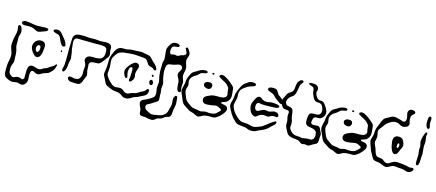

<svg xmlns="http://www.w3.org/2000/svg" viewBox="-65 -1440 5355 2358"><g transform="rotate(15 2613.0 -261.0)"><path d="M67 -490Q67 -490 59 -498Q52 -505 52 -505L54 -513Q55 -515 55 -518Q55 -521 56 -524L64 -528Q66 -529 68 -531Q70 -533 74 -535Q83 -538 95 -538Q123 -540 179 -528L203 -524Q220 -520 257 -520Q276 -520 327 -523L344 -524Q358 -524 373 -521Q375 -520 377.5 -520Q380 -520 382 -519Q384 -516 385.5 -512.5Q387 -509 388 -507L389 -504Q389 -501 381 -493Q377 -488 365 -482Q350 -476 320 -466Q308 -461 294.5 -456.5Q281 -452 271 -452Q259 -452 247 -458Q235 -464 232 -466Q203 -480 190 -483Q174 -487 150 -487Q132 -487 123 -486Q116 -486 106.5 -485.5Q97 -485 85 -486Q69 -489 67 -490ZM476 -535Q480 -536 489 -536L501 -537Q507 -537 519 -535Q538 -529 560.5 -504Q583 -479 615 -437Q617 -434 627 -417Q637 -400 640 -382Q643 -374 642 -371Q640 -366 633 -361Q631 -356 630 -356L621 -357Q619 -357 615.5 -356.5Q612 -356 610 -357L603 -362Q594 -370 590 -374Q576 -393 562 -426Q559 -432 554 -445Q549 -458 543 -465Q535 -476 522.5 -481.5Q510 -487 491 -491Q489 -491 472 -497L464 -499Q464 -499 455 -511Q452 -514 452 -515Q451 -518 460 -527ZM584 -52Q571 -34 551 -15Q549 -13 540 -5Q531 3 521 7Q508 13 494 16Q490 17 483 19Q476 21 467 25Q464 26 447 36Q431 45 421.5 49.5Q412 54 399 54Q380 54 354 38Q344 32 342 31H339Q333 31 331 32Q330 32 326.5 31.5Q323 31 322 32Q320 33 318.5 36.5Q317 40 317 41Q311 50 311 50Q310 54 309 60Q308 66 308 69Q306 81 306 90L307 118Q309 136 309 147Q309 168 304 179Q296 200 280 214.5Q264 229 244 229Q232 229 212 223Q192 217 181 217Q172 217 154 221Q136 225 126 225Q102 225 66 208Q47 200 36 191Q18 175 14 151Q10 127 11 95Q12 84 12 61Q12 54 12.5 43.5Q13 33 15 18Q23 -21 27 -48Q31 -75 29 -94Q27 -113 14 -149Q2 -184 0 -200Q-1 -205 -1 -215Q-1 -226 1 -248Q4 -286 13 -325Q14 -330 20 -354Q26 -378 26 -399Q26 -408 24 -421Q22 -434 21 -444Q21 -447 20 -453Q19 -459 20 -461Q21 -464 29 -468Q35 -474 35 -474Q37 -474 40.5 -471.5Q44 -469 45 -468L55 -463L59 -455Q67 -441 69 -433Q75 -415 75 -397Q75 -390 73 -378Q72 -370 70 -364Q68 -358 67 -354Q62 -343 61 -334Q59 -320 59 -313L60 -292Q61 -282 61 -260L60 -230Q60 -211 67 -189Q74 -167 76 -158Q80 -140 81 -120Q82 -100 82 -95V-74Q83 -67 84 -56.5Q85 -46 85 -32Q85 -12 72 16Q66 30 64 38Q60 51 60 69L61 97Q61 100 62 110Q63 120 66 126Q66 126 72 135Q85 153 103 161Q105 162 109 164.5Q113 167 116 167H117Q120 167 129 164Q140 161 149 157Q164 150 178 149H183Q191 149 199 151Q206 153 212 155.5Q218 158 225 160Q228 160 236 162L241 163Q243 162 245.5 159Q248 156 249 155Q249 155 257 147Q258 145 257.5 143Q257 141 258 139Q259 125 258 112Q257 91 259 47Q261 25 266 7Q267 5 267.5 2Q268 -1 269 -3Q271 -7 273.5 -9.5Q276 -12 278 -14L283 -21Q284 -22 294 -25L305 -29H310Q325 -29 335 -26L355 -20Q383 -10 399 -10Q413 -10 433 -19Q433 -19 451 -31Q459 -35 471.5 -40Q484 -45 492 -48Q502 -52 512 -60Q522 -68 526 -71Q532 -76 545 -82.5Q558 -89 563 -93Q576 -102 586 -115L593 -123Q595 -125 595 -125Q596 -125 597 -124Q598 -123 599 -122Q604 -117 606 -112Q597 -75 584 -52ZM377 -174Q374 -171 372.5 -168Q371 -165 369 -162L358 -153Q356 -152 355 -150.5Q354 -149 352 -148Q349 -147 341 -147L330 -146Q329 -146 323 -149Q311 -155 300 -164Q285 -179 273 -197Q248 -233 248 -264Q248 -286 260.5 -309Q273 -332 292 -344Q312 -356 337 -356Q356 -356 367 -351L377 -346L385 -339L392 -331Q401 -318 401 -296Q401 -286 399 -268Q395 -232 391.5 -212Q388 -192 377 -174ZM620 -287Q620 -286 620.5 -285.5Q621 -285 620 -284Q619 -283 617 -284.5Q615 -286 614 -286Q612 -286 609.5 -286.5Q607 -287 606 -288Q605 -290 605 -299V-307Q606 -308 608 -306Q615 -305 622 -299ZM301 -268Q300 -265 300 -259V-251Q300 -236 305 -226Q308 -222 310.5 -218.5Q313 -215 315 -213L318 -209L323 -210Q334 -210 336 -212Q339 -213 341.5 -218.5Q344 -224 345 -225Q350 -234 351 -246.5Q352 -259 352 -262Q352 -264 352.5 -267.5Q353 -271 352 -273Q352 -274 349 -280Q347 -283 346 -286.5Q345 -290 343 -293Q341 -294 331 -294Q330 -294 327 -295Q324 -296 322 -295Q318 -294 310 -284Q309 -282 305.5 -277Q302 -272 301 -268ZM625 -182Q624 -182 623 -181.5Q622 -181 622 -182Q624 -183 626.5 -184Q629 -185 631 -185Q632 -185 631.5 -184Q631 -183 630 -183Z M1094 -268Q1081 -265 1053 -265Q1047 -265 1038.5 -264.5Q1030 -264 1018 -262Q1005 -261 994 -255L986 -251Q985 -250 982 -241L977 -231Q976 -229 976 -223Q976 -215 978 -203Q978 -189 979 -183Q979 -155 981 -141Q983 -131 987.5 -117.5Q992 -104 992 -95Q992 -81 983.5 -63.5Q975 -46 972 -37L963 -15Q958 0 956 4Q944 28 929 36Q918 42 897 42Q883 43 866 41.5Q849 40 842 40Q839 40 823 39Q807 38 796 31Q794 30 788 24Q781 19 780 17Q778 14 775 2Q773 -2 773 -3Q773 -5 775.5 -8.5Q778 -12 779 -13Q782 -19 784 -21Q785 -22 789 -21.5Q793 -21 795 -21Q802 -23 805 -22Q810 -22 817.5 -20Q825 -18 830 -17Q848 -12 864 -12Q870 -12 882 -14Q890 -14 893 -16Q912 -23 923 -45Q937 -67 937 -93Q937 -103 936 -112.5Q935 -122 935 -131Q935 -146 938 -161Q938 -166 939.5 -177Q941 -188 940 -197L937 -213Q936 -221 930 -232Q924 -243 922 -248Q918 -254 917 -258Q916 -261 916 -267Q916 -284 926 -299Q945 -325 995 -325L1040 -324Q1097 -324 1119 -346Q1135 -361 1139.5 -383.5Q1144 -406 1143 -434Q1143 -445 1138 -462Q1137 -463 1136.5 -466Q1136 -469 1135 -470Q1134 -472 1128 -475Q1125 -480 1119 -483Q1113 -487 1099 -489Q1080 -493 1051 -493L995 -492Q844 -492 814 -494Q808 -494 792.5 -495.5Q777 -497 765 -496Q762 -495 758 -495Q754 -495 752 -494L745 -490Q742 -488 739 -486Q736 -484 733 -482Q729 -476 724 -462Q722 -450 722 -444Q722 -432 723 -423.5Q724 -415 725 -410L727 -387Q727 -369 730 -352Q732 -343 735.5 -329.5Q739 -316 740 -306L745 -264Q746 -260 747 -253Q748 -246 748 -236Q748 -220 743.5 -204Q739 -188 738 -182Q736 -172 735 -159.5Q734 -147 734 -142Q734 -121 723 -92Q717 -78 713 -73L706 -64Q706 -63 704.5 -61.5Q703 -60 702 -60H701Q698 -60 695.5 -61Q693 -62 691 -62Q689 -63 686.5 -63Q684 -63 683 -64Q682 -65 682 -69Q682 -73 681 -75L680 -86Q680 -88 686 -111Q696 -142 696 -216V-319Q696 -328 695.5 -341.5Q695 -355 696 -373L697 -402Q698 -411 698 -430Q698 -468 700.5 -488.5Q703 -509 719 -525Q741 -547 788 -547Q799 -548 819 -548Q840 -548 850 -547Q858 -547 870 -545Q892 -543 901 -543Q915 -542 925.5 -542.5Q936 -543 944 -543Q965 -545 986 -543Q995 -543 1011 -541Q1027 -538 1043 -538Q1069 -538 1094 -541L1116 -542Q1138 -542 1152 -537L1165 -532Q1169 -531 1173 -525Q1182 -519 1182 -519L1184 -511Q1185 -509 1187 -505.5Q1189 -502 1189 -499Q1190 -495 1190 -487Q1190 -481 1189.5 -470Q1189 -459 1190 -452Q1191 -446 1194.5 -433.5Q1198 -421 1199 -412Q1199 -395 1192 -380Q1160 -335 1136.5 -305.5Q1113 -276 1094 -268ZM712 -22Q709 -22 709 -24Q710 -25 710.5 -24Q711 -23 712 -23Q713 -22 715 -22Q717 -22 718 -21Q718 -19 714 -20Q712 -22 712 -22Z M1778 -109V-105Q1778 -98 1777 -95Q1777 -80 1770.5 -66Q1764 -52 1753 -43Q1742 -34 1726 -26.5Q1710 -19 1702 -15Q1694 -11 1682 -4.5Q1670 2 1662 6Q1653 9 1640 12.5Q1627 16 1619 20Q1609 24 1589 37Q1578 44 1566 50Q1554 56 1543 58Q1531 60 1523 60Q1497 60 1480 49Q1474 46 1470 42.5Q1466 39 1462 36Q1443 22 1422 16Q1409 12 1381 10Q1363 8 1353 6Q1331 1 1291 -17Q1263 -28 1253 -37Q1241 -48 1232 -68Q1223 -88 1219 -96L1209 -115Q1200 -131 1195 -143Q1190 -155 1190 -167Q1190 -176 1192.5 -188.5Q1195 -201 1196 -207Q1199 -226 1200 -240Q1201 -254 1202 -263Q1204 -297 1204 -313V-343Q1204 -381 1230 -439Q1241 -465 1256 -487Q1283 -524 1329 -524L1366 -523Q1380 -523 1408 -529Q1423 -534 1437 -535Q1450 -536 1475 -536Q1484 -537 1501 -537Q1509 -537 1525 -539Q1557 -541 1573 -540Q1583 -539 1596 -535.5Q1609 -532 1616 -531Q1624 -530 1645 -526.5Q1666 -523 1680 -515Q1694 -507 1711 -486L1728 -467Q1740 -455 1747 -450Q1751 -446 1763.5 -434Q1776 -422 1784 -410Q1789 -401 1794 -388Q1794 -386 1795 -384Q1796 -382 1796 -381Q1796 -378 1794 -375Q1792 -372 1791 -370Q1790 -369 1789 -365.5Q1788 -362 1787 -361L1777 -365Q1775 -366 1772 -366.5Q1769 -367 1767 -368Q1763 -371 1759 -375.5Q1755 -380 1751 -383Q1743 -389 1723 -393Q1700 -399 1691 -406Q1688 -407 1686 -410.5Q1684 -414 1682 -416Q1676 -424 1668 -437Q1658 -452 1651.5 -460Q1645 -468 1634 -473Q1626 -477 1602 -479Q1580 -479 1559 -482Q1517 -487 1483 -487Q1461 -487 1432 -484.5Q1403 -482 1381 -479Q1377 -479 1360 -477Q1343 -475 1329 -471Q1315 -467 1304 -461Q1288 -453 1265 -424Q1249 -401 1240.5 -383.5Q1232 -366 1232 -345Q1232 -330 1233 -319.5Q1234 -309 1235 -302Q1238 -281 1238 -261Q1238 -240 1235 -217Q1234 -210 1232.5 -196.5Q1231 -183 1232 -173Q1235 -152 1256.5 -123.5Q1278 -95 1304 -73Q1330 -49 1346 -44Q1357 -41 1368 -41Q1376 -41 1392 -43Q1410 -45 1418 -45Q1427 -45 1432 -44Q1449 -42 1470 -26Q1474 -23 1485 -14Q1496 -5 1506 -3Q1508 -2 1510.5 -2.5Q1513 -3 1515 -2H1524Q1535 -2 1548.5 -8.5Q1562 -15 1569 -18Q1575 -21 1585 -23Q1595 -25 1600 -27Q1620 -31 1631 -35Q1643 -40 1658.5 -50Q1674 -60 1682 -65Q1689 -68 1702.5 -74Q1716 -80 1725 -87Q1730 -91 1735.5 -98.5Q1741 -106 1744 -109Q1750 -117 1752 -119Q1756 -123 1767 -121Q1777 -111 1778 -109ZM1559 -263Q1559 -256 1560 -250.5Q1561 -245 1562 -241Q1565 -231 1565 -219Q1565 -203 1555 -186Q1541 -163 1528 -156Q1527 -155 1523 -152.5Q1519 -150 1518 -150Q1515 -152 1513 -155Q1511 -158 1510 -159Q1504 -165 1504 -165L1505 -176Q1506 -189 1510 -210Q1513 -240 1513 -271Q1514 -278 1514 -291Q1514 -302 1511 -314Q1510 -316 1510 -318.5Q1510 -321 1509 -322Q1508 -323 1504 -324Q1500 -325 1499 -326Q1498 -326 1495 -327.5Q1492 -329 1491 -328Q1490 -328 1485 -323Q1483 -321 1480.5 -319.5Q1478 -318 1476 -315Q1475 -313 1472 -305Q1465 -287 1465 -262Q1465 -241 1471 -223Q1476 -206 1476 -194Q1476 -193 1476.5 -190Q1477 -187 1476 -186Q1475 -185 1472.5 -184.5Q1470 -184 1468 -184L1460 -181L1455 -185Q1445 -195 1445 -195Q1440 -202 1437 -209Q1422 -241 1422 -259Q1422 -278 1437 -306Q1454 -333 1478.5 -359Q1503 -385 1524 -393Q1534 -395 1542 -395Q1546 -395 1551 -393Q1556 -391 1559 -390L1567 -387Q1569 -385 1575 -376Q1576 -375 1577.5 -373Q1579 -371 1579 -369Q1581 -367 1580.5 -363Q1580 -359 1580 -358Q1581 -355 1581 -350Q1581 -340 1572 -318Q1559 -285 1559 -263ZM1784 -285Q1784 -284 1784.5 -282.5Q1785 -281 1784 -280Q1783 -279 1781.5 -279.5Q1780 -280 1779 -280Q1777 -281 1774 -280.5Q1771 -280 1769 -281Q1767 -282 1765.5 -286Q1764 -290 1763 -292L1759 -300Q1760 -301 1762 -301Q1764 -301 1765 -302Q1766 -303 1770 -305Q1774 -307 1775 -307Q1776 -307 1779 -303.5Q1782 -300 1784 -296ZM1762 -183 1758 -191Q1757 -195 1755.5 -197.5Q1754 -200 1753 -202Q1752 -206 1752.5 -209.5Q1753 -213 1753 -216Q1753 -217 1752.5 -219.5Q1752 -222 1753 -224Q1753 -226 1754.5 -228Q1756 -230 1757 -231Q1758 -233 1760 -235.5Q1762 -238 1764 -240Q1765 -241 1768 -240.5Q1771 -240 1772 -240Q1781 -240 1783 -239Q1785 -238 1787 -234Q1794 -227 1796 -223Q1798 -218 1799.5 -212.5Q1801 -207 1801 -203Q1801 -200 1799 -195.5Q1797 -191 1797 -190Q1796 -189 1795.5 -186Q1795 -183 1794 -182Q1793 -180 1787.5 -178.5Q1782 -177 1777 -177Q1774 -178 1769 -179.5Q1764 -181 1762 -183Z M2140 -37Q2140 -19 2132 21Q2125 47 2124 70Q2124 75 2123.5 86.5Q2123 98 2121 107Q2119 116 2115 124Q2114 125 2113 128.5Q2112 132 2111 133Q2109 134 2107 135.5Q2105 137 2103 138Q2095 144 2093 144Q2089 145 2085 146Q2081 147 2077 148Q2068 149 2052 157Q2046 160 2035 169.5Q2024 179 2018 182Q2009 188 1988 192Q1971 195 1957 202Q1952 205 1941 215Q1930 225 1923 228Q1913 231 1901 233Q1884 235 1846 227Q1820 220 1799 220H1782Q1768 220 1761 217Q1754 215 1750 212Q1749 211 1745 203Q1739 194 1739 194Q1738 191 1738.5 188Q1739 185 1738 183Q1738 160 1736 150Q1732 134 1722 115Q1721 112 1716 101.5Q1711 91 1709 81Q1706 69 1706 68Q1706 64 1708 58Q1708 50 1710 47L1716 39Q1720 33 1723 31Q1731 24 1746.5 18Q1762 12 1769 9Q1786 2 1804 -9Q1822 -20 1828 -24Q1830 -26 1841 -33.5Q1852 -41 1859 -49Q1869 -61 1871 -91Q1871 -99 1866 -131Q1861 -153 1861 -169Q1861 -186 1864 -202Q1865 -207 1866 -217.5Q1867 -228 1867 -236Q1867 -247 1864 -260.5Q1861 -274 1860 -278Q1854 -298 1853 -309Q1851 -325 1849 -353L1847 -375Q1846 -388 1848 -413L1849 -441L1848 -466Q1848 -472 1850 -484Q1851 -490 1855 -504.5Q1859 -519 1860 -527V-533Q1860 -549 1856 -579Q1852 -605 1852 -619Q1851 -627 1851 -642Q1851 -653 1852 -658Q1857 -679 1876 -710Q1894 -740 1913 -749Q1934 -759 1965 -755Q1967 -755 1972 -754Q1977 -753 1981 -751L1994 -743Q1995 -742 1996.5 -741.5Q1998 -741 1999 -740L1998 -735Q1996 -729 1996 -725V-722Q1996 -718 1989.5 -716.5Q1983 -715 1982 -715Q1974 -712 1961 -711.5Q1948 -711 1941 -710L1930 -708L1921 -701L1913 -695Q1912 -693 1909 -685Q1901 -668 1903 -639Q1904 -629 1909 -618Q1910 -617 1910.5 -615Q1911 -613 1912 -611Q1913 -610 1916.5 -609.5Q1920 -609 1921 -608Q1924 -608 1926.5 -607Q1929 -606 1932 -606Q1936 -606 1944 -609.5Q1952 -613 1957 -613H1970Q1975 -613 1984 -610.5Q1993 -608 1997 -608Q2007 -608 2019 -613Q2022 -614 2027.5 -618Q2033 -622 2037 -624Q2043 -627 2057 -631Q2061 -632 2067.5 -633Q2074 -634 2078 -636L2089 -643L2096 -647Q2098 -650 2098.5 -653Q2099 -656 2100 -657Q2103 -666 2103 -668Q2103 -669 2100 -678Q2098 -684 2091.5 -695Q2085 -706 2083 -712Q2081 -718 2079 -722Q2079 -723 2078 -724.5Q2077 -726 2078 -727Q2078 -728 2080.5 -730Q2083 -732 2084 -733Q2086 -734 2088.5 -736.5Q2091 -739 2092 -739Q2093 -740 2094.5 -738.5Q2096 -737 2097 -737Q2099 -735 2103.5 -733Q2108 -731 2110 -728Q2117 -721 2126 -705Q2128 -700 2134 -689Q2140 -678 2141 -669L2142 -660Q2142 -654 2140 -646Q2139 -641 2135 -631Q2133 -626 2128 -610.5Q2123 -595 2123 -582Q2123 -563 2134 -535Q2142 -511 2144 -498Q2145 -493 2145 -483Q2145 -468 2142 -454Q2140 -446 2136 -428Q2132 -410 2132 -396Q2132 -379 2140 -358Q2148 -337 2151 -328L2154 -309V-304Q2154 -295 2152 -279Q2150 -253 2151 -241Q2152 -233 2154 -226Q2156 -219 2157 -211L2158 -201Q2158 -196 2149 -187Q2147 -182 2146 -182L2138 -184Q2128 -184 2125 -186Q2123 -188 2121 -190.5Q2119 -193 2118 -194Q2109 -206 2105.5 -221.5Q2102 -237 2101 -258Q2101 -265 2100.5 -280Q2100 -295 2098 -307Q2096 -319 2091 -330Q2087 -338 2080.5 -349.5Q2074 -361 2070 -371Q2066 -381 2066 -391Q2066 -403 2071 -414.5Q2076 -426 2086 -442Q2093 -456 2096 -465Q2096 -467 2097 -468.5Q2098 -470 2098 -472Q2098 -477 2097 -480.5Q2096 -484 2095 -487Q2094 -488 2094 -489.5Q2094 -491 2093 -492Q2093 -492 2087 -498L2077 -506Q2067 -510 2056 -510Q2051 -510 2048 -509Q2045 -508 2042 -507L2017 -500Q2001 -494 1992 -492Q1981 -489 1972.5 -488Q1964 -487 1959 -486Q1943 -484 1935 -482Q1933 -482 1929.5 -481Q1926 -480 1924 -479Q1920 -478 1913 -471L1907 -467Q1904 -464 1904 -459Q1899 -447 1897 -431Q1894 -415 1894 -395Q1894 -367 1899 -335Q1903 -307 1906 -293Q1908 -284 1914.5 -263.5Q1921 -243 1922 -226Q1922 -212 1919 -197Q1916 -170 1916 -168Q1916 -157 1920 -137Q1921 -132 1922 -125Q1923 -118 1923 -109Q1923 -103 1922.5 -94.5Q1922 -86 1923 -74Q1923 -66 1924.5 -52.5Q1926 -39 1925 -30Q1925 -22 1918 -10Q1916 -7 1913.5 -5.5Q1911 -4 1909 -2Q1901 5 1885 13L1865 25Q1858 29 1846 37.5Q1834 46 1824 51Q1810 56 1800 64Q1798 65 1795 66.5Q1792 68 1790 70Q1789 72 1789 74.5Q1789 77 1788 79Q1787 81 1785.5 85.5Q1784 90 1784 92Q1784 101 1789 113Q1796 127 1807 134Q1818 141 1841 152Q1843 153 1859 160.5Q1875 168 1890 168Q1902 168 1918 164.5Q1934 161 1940 160Q1948 159 1964 156.5Q1980 154 1992 150Q2013 144 2032 130Q2051 116 2061 98Q2067 88 2071 71.5Q2075 55 2077 47Q2079 40 2085 18Q2091 -4 2091 -23Q2091 -32 2089 -50Q2087 -68 2087 -77Q2087 -87 2088 -92Q2091 -108 2102 -121Q2103 -122 2105 -125Q2107 -128 2110 -130H2111Q2113 -130 2122 -127Q2124 -127 2126.5 -126.5Q2129 -126 2130 -125Q2133 -122 2133 -111Q2136 -101 2136.5 -86.5Q2137 -72 2138 -63Q2140 -45 2140 -37Z M2668 -194Q2668 -194 2670 -192L2676 -186Q2680 -182 2682 -181Q2684 -180 2690 -180Q2696 -178 2712 -176Q2735 -172 2745 -164Q2748 -163 2750 -158Q2751 -156 2754 -153Q2757 -150 2758 -147Q2759 -145 2759 -139Q2761 -131 2761 -126Q2761 -120 2756 -105Q2745 -83 2724.5 -59.5Q2704 -36 2681 -18Q2663 -6 2652.5 0Q2642 6 2629 8Q2623 9 2610 9Q2593 9 2584 8Q2547 8 2520 13Q2504 16 2487.5 25Q2471 34 2468 36Q2460 40 2450.5 43.5Q2441 47 2432 46Q2430 46 2425.5 44.5Q2421 43 2419 42Q2414 40 2393 31Q2386 27 2372 21Q2363 18 2349.5 14.5Q2336 11 2328 8Q2316 4 2304.5 -4Q2293 -12 2290 -14Q2275 -24 2273 -25Q2268 -29 2256.5 -36Q2245 -43 2236.5 -50Q2228 -57 2223 -65Q2215 -76 2208.5 -91.5Q2202 -107 2200 -112Q2195 -127 2190 -137Q2177 -162 2170 -180.5Q2163 -199 2163 -218Q2163 -239 2173 -277L2179 -300Q2181 -308 2181.5 -314Q2182 -320 2182 -324Q2182 -332 2184 -348Q2189 -377 2209 -417Q2220 -441 2228 -451Q2235 -460 2244 -466Q2253 -472 2264 -477.5Q2275 -483 2282 -487Q2289 -491 2299.5 -498.5Q2310 -506 2318 -510Q2346 -523 2382 -525Q2389 -525 2399 -523Q2400 -523 2401.5 -523.5Q2403 -524 2405 -523Q2409 -521 2411 -514Q2416 -509 2416 -508L2415 -506Q2412 -503 2408 -497Q2404 -493 2398.5 -492Q2393 -491 2391 -490Q2383 -488 2370.5 -486.5Q2358 -485 2349 -482Q2336 -477 2323 -464.5Q2310 -452 2303 -446Q2299 -442 2279 -430Q2259 -417 2256 -415Q2240 -402 2228 -381Q2219 -365 2219 -347Q2219 -338 2223 -320Q2227 -302 2227 -294Q2226 -281 2219 -264Q2211 -240 2211 -228Q2211 -211 2218.5 -191.5Q2226 -172 2227 -168Q2230 -161 2238.5 -140Q2247 -119 2258 -105Q2266 -95 2279 -86Q2292 -77 2297 -73Q2303 -69 2318.5 -57.5Q2334 -46 2348 -41Q2366 -36 2388 -34Q2392 -34 2400 -33Q2408 -32 2413 -31Q2419 -30 2431 -26.5Q2443 -23 2452 -23Q2457 -23 2464 -25Q2471 -27 2475 -28Q2501 -35 2519 -35Q2525 -35 2541 -33Q2555 -31 2562 -31Q2592 -31 2617 -37Q2633 -42 2643.5 -50Q2654 -58 2674 -77Q2679 -81 2687 -91Q2692 -96 2692 -97Q2693 -98 2691.5 -99.5Q2690 -101 2690 -102Q2689 -104 2688 -108.5Q2687 -113 2686 -115Q2684 -117 2679 -119Q2674 -121 2672 -122Q2645 -137 2627 -139L2618 -140Q2612 -140 2589 -135Q2552 -127 2510 -125Q2484 -125 2472 -129Q2457 -136 2449 -151.5Q2441 -167 2444 -184Q2444 -185 2447 -191Q2449 -198 2452 -203Q2452 -203 2460 -211Q2473 -223 2494 -231Q2528 -247 2546 -251Q2569 -255 2603 -255H2648Q2683 -257 2698 -267L2707 -275Q2708 -276 2711 -278.5Q2714 -281 2715 -283Q2717 -285 2717 -291Q2718 -294 2719.5 -297.5Q2721 -301 2721 -305Q2721 -310 2719 -316Q2718 -322 2716 -330Q2714 -338 2713 -348Q2712 -354 2711 -368Q2710 -382 2706 -391Q2705 -394 2702.5 -397.5Q2700 -401 2699 -402Q2684 -424 2662 -439Q2654 -445 2642.5 -451Q2631 -457 2627 -459Q2618 -463 2610.5 -468Q2603 -473 2596 -476L2576 -488Q2569 -492 2568 -493Q2566 -495 2566.5 -500.5Q2567 -506 2567 -507L2566 -510Q2567 -511 2568.5 -512Q2570 -513 2571 -514Q2574 -516 2577 -518Q2580 -520 2583 -522Q2587 -524 2597 -524Q2607 -524 2618 -521Q2628 -519 2652 -504Q2656 -502 2673 -491.5Q2690 -481 2703 -469L2736 -441Q2739 -438 2747.5 -430Q2756 -422 2760 -416Q2766 -406 2768 -394.5Q2770 -383 2770.5 -371Q2771 -359 2772 -352Q2773 -343 2774.5 -327.5Q2776 -312 2776 -302Q2776 -278 2763.5 -255Q2751 -232 2730 -219Q2721 -214 2706 -209.5Q2691 -205 2683 -202Q2675 -199 2670 -195Q2668 -195 2668 -194ZM2473 -506Q2472 -507 2476 -514Q2476 -516 2477 -518Q2478 -520 2479 -521Q2481 -522 2485 -520Q2497 -520 2499 -518Q2500 -516 2500 -513Q2500 -510 2499 -507Q2489 -497 2489 -497Q2487 -497 2484 -499Q2481 -501 2480 -502Q2479 -503 2476.5 -504Q2474 -505 2473 -506ZM2422 -383Q2424 -384 2429.5 -388Q2435 -392 2439 -393Q2451 -398 2471 -396Q2473 -396 2476 -396.5Q2479 -397 2483 -396Q2488 -394 2491.5 -392Q2495 -390 2497 -389Q2500 -389 2502 -387Q2503 -386 2507 -378L2512 -368Q2513 -366 2512.5 -364Q2512 -362 2512 -360Q2512 -351 2511 -347L2506 -337Q2504 -330 2501 -327Q2500 -325 2497.5 -324Q2495 -323 2494 -322Q2484 -316 2482 -315Q2479 -314 2472 -314Q2450 -312 2432 -323Q2422 -328 2420 -330L2415 -340Q2414 -341 2412 -344Q2410 -347 2410 -349Q2409 -351 2409.5 -354.5Q2410 -358 2410 -360Q2410 -369 2411 -371Q2412 -375 2422 -383Z M3336 -393Q3311 -410 3306 -415Q3306 -415 3286 -435Q3269 -454 3258 -461Q3249 -466 3229 -472Q3215 -476 3208 -479Q3199 -482 3196 -484Q3191 -488 3187 -496Q3183 -500 3183 -500Q3183 -502 3184 -503Q3185 -504 3185 -506Q3186 -509 3187 -513Q3188 -517 3190 -520Q3191 -521 3193.5 -522Q3196 -523 3197 -524Q3212 -530 3217 -531Q3235 -533 3245 -533Q3276 -533 3294 -519L3300 -510Q3305 -504 3313 -490Q3323 -472 3330 -465Q3336 -459 3347 -452.5Q3358 -446 3365 -440Q3385 -424 3394 -407L3399 -392Q3401 -388 3401 -386Q3401 -384 3398 -375Q3397 -373 3396.5 -370.5Q3396 -368 3395 -366L3387 -367H3378Q3372 -367 3365.5 -372.5Q3359 -378 3356 -380Q3350 -385 3336 -393ZM3384 -112Q3382 -108 3379.5 -105.5Q3377 -103 3376 -101L3354 -81L3337 -66Q3330 -59 3321 -49.5Q3312 -40 3306 -35Q3281 -14 3232 7L3209 16L3189 26Q3166 40 3149 43Q3133 46 3115 46Q3098 46 3084 43Q3075 40 3062 34Q3049 28 3039 26Q3017 22 2975 18Q2969 17 2954.5 15.5Q2940 14 2930 10Q2915 4 2901.5 -10Q2888 -24 2884 -28L2864 -47Q2839 -75 2809 -132Q2798 -153 2792 -168.5Q2786 -184 2786 -199Q2786 -213 2790 -228Q2794 -243 2795 -246Q2797 -252 2802 -271Q2805 -283 2807 -308Q2807 -323 2810 -338Q2815 -364 2837 -412Q2849 -439 2857.5 -454Q2866 -469 2878 -481Q2889 -492 2908 -504Q2911 -506 2924 -515.5Q2937 -525 2950 -529Q2965 -534 2986 -534Q2996 -534 3008 -531L3016 -529Q3022 -523 3022 -523Q3023 -521 3026 -518.5Q3029 -516 3029 -515Q3030 -514 3028 -511Q3026 -508 3026 -507Q3025 -505 3023.5 -501.5Q3022 -498 3020 -497Q3019 -496 3016.5 -494.5Q3014 -493 3013 -493Q3008 -491 3003.5 -489.5Q2999 -488 2994 -486Q2968 -479 2958 -475Q2938 -467 2910 -448Q2880 -428 2868 -414Q2857 -401 2851 -384Q2845 -367 2845 -350L2846 -329Q2847 -322 2847 -308Q2847 -290 2837 -258Q2836 -254 2832 -238.5Q2828 -223 2828 -210Q2828 -186 2845 -152Q2868 -109 2913 -69Q2915 -67 2929 -55Q2943 -43 2957 -37Q2970 -31 2983.5 -29Q2997 -27 3019 -26Q3036 -26 3045 -25Q3062 -23 3089 -15Q3112 -8 3128 -8Q3140 -8 3154.5 -12.5Q3169 -17 3174 -19Q3183 -23 3194 -26Q3219 -35 3234 -43Q3250 -53 3280 -77Q3296 -91 3305 -97Q3307 -99 3327 -113L3349 -128L3369 -140Q3370 -141 3372 -142Q3374 -143 3377 -144Q3379 -144 3383 -140Q3384 -140 3387 -138.5Q3390 -137 3390 -131Q3389 -128 3387.5 -121.5Q3386 -115 3384 -112ZM3325 -198Q3313 -196 3296 -186Q3288 -181 3279.5 -177.5Q3271 -174 3262 -174Q3255 -174 3243 -176.5Q3231 -179 3222 -180Q3199 -180 3178 -172Q3175 -171 3169 -168Q3163 -165 3159 -162Q3152 -157 3146 -152Q3140 -147 3133 -142Q3124 -136 3124 -136Q3121 -135 3117 -135.5Q3113 -136 3111 -136L3103 -135Q3093 -138 3072 -154Q3053 -169 3040 -205Q3031 -234 3031 -254Q3031 -267 3034 -279Q3036 -288 3044 -306L3052 -323Q3055 -328 3061 -340.5Q3067 -353 3074 -362Q3081 -372 3083 -373Q3085 -375 3087.5 -376Q3090 -377 3092 -378Q3093 -379 3096 -381Q3099 -383 3101 -383H3104Q3110 -383 3112 -382Q3114 -382 3117 -382.5Q3120 -383 3122 -382Q3125 -381 3127.5 -379Q3130 -377 3131 -376Q3136 -372 3143 -367Q3150 -362 3158 -357Q3177 -346 3206 -346Q3217 -346 3222 -347Q3236 -349 3243 -351Q3247 -352 3252 -353Q3257 -354 3264 -354Q3270 -355 3283 -355Q3302 -355 3342 -349Q3348 -348 3362 -342Q3363 -342 3365.5 -341.5Q3368 -341 3369 -339L3372 -331Q3375 -325 3375 -322Q3375 -321 3371 -318Q3367 -315 3365 -314Q3350 -303 3314 -303Q3295 -303 3280 -302Q3192 -299 3174 -301Q3166 -301 3152 -303Q3147 -304 3138.5 -306Q3130 -308 3122 -308Q3119 -307 3115.5 -307.5Q3112 -308 3109 -307Q3107 -306 3104.5 -303Q3102 -300 3101 -299Q3094 -292 3094 -292Q3093 -290 3092.5 -287Q3092 -284 3091 -282Q3088 -272 3088 -259Q3088 -242 3094 -230Q3095 -228 3103 -217Q3104 -216 3105 -215Q3106 -214 3107 -213Q3108 -212 3113 -212Q3115 -211 3119.5 -209.5Q3124 -208 3127 -208Q3131 -209 3135.5 -211.5Q3140 -214 3142 -215Q3149 -218 3163 -226Q3185 -237 3188 -238Q3203 -244 3219 -244Q3232 -244 3243 -241Q3265 -237 3275 -239Q3279 -240 3282.5 -241.5Q3286 -243 3290 -244Q3295 -246 3310.5 -251Q3326 -256 3339 -256Q3365 -254 3378 -242Q3380 -241 3382 -237Q3384 -233 3385 -232Q3386 -231 3387.5 -229.5Q3389 -228 3390 -225Q3391 -224 3390.5 -221Q3390 -218 3390 -217Q3393 -209 3391 -205L3384 -201Q3380 -196 3375 -195L3367 -196L3343 -199Q3330 -199 3325 -198Z M3948 -37Q3948 -29 3946 -26Q3946 -26 3937 -14Q3935 -9 3932 -8Q3930 -6 3922 -3Q3915 1 3904.5 5.5Q3894 10 3888 14Q3883 17 3870.5 25.5Q3858 34 3846 38Q3837 41 3835 41H3833L3825 40Q3803 36 3791 36Q3786 36 3779.5 38Q3773 40 3769 41L3756 40Q3754 39 3752 39.5Q3750 40 3748 39Q3744 37 3739 33Q3735 30 3727 23.5Q3719 17 3713 14Q3703 9 3692 7Q3684 5 3671 4.5Q3658 4 3649 3Q3605 -3 3585 -14Q3566 -24 3555.5 -40Q3545 -56 3531 -86Q3518 -112 3515 -125Q3513 -132 3513 -146Q3513 -154 3513.5 -167.5Q3514 -181 3513 -190Q3512 -197 3508 -211Q3504 -225 3503 -232Q3502 -238 3502 -250V-256Q3502 -266 3504 -282Q3504 -284 3505 -288.5Q3506 -293 3505 -295Q3505 -298 3500 -303Q3499 -304 3497 -307.5Q3495 -311 3493 -312Q3491 -314 3480 -314Q3473 -315 3460 -315.5Q3447 -316 3440 -318Q3438 -319 3434.5 -319.5Q3431 -320 3430 -321Q3427 -322 3425 -324.5Q3423 -327 3421 -328Q3413 -335 3406.5 -346Q3400 -357 3395 -368Q3386 -386 3385 -393Q3384 -397 3384 -405Q3384 -418 3389 -430.5Q3394 -443 3401 -455.5Q3408 -468 3411 -475Q3412 -478 3418 -491Q3424 -504 3433 -514Q3441 -524 3459 -534Q3462 -536 3470 -541.5Q3478 -547 3484 -553Q3489 -559 3494 -572Q3499 -587 3501 -617L3503 -640Q3508 -671 3524 -691Q3531 -701 3542 -708Q3544 -709 3545 -710.5Q3546 -712 3548 -713Q3552 -714 3560 -714Q3561 -714 3564.5 -715Q3568 -716 3569 -715Q3571 -715 3573.5 -712.5Q3576 -710 3577 -709Q3578 -708 3580 -707Q3582 -706 3583 -704V-703Q3583 -701 3581.5 -697Q3580 -693 3579 -691Q3576 -684 3570.5 -678Q3565 -672 3562 -668Q3553 -655 3550 -644Q3546 -630 3542 -600Q3541 -594 3538.5 -578Q3536 -562 3532 -550Q3527 -532 3520 -520Q3513 -507 3501.5 -498.5Q3490 -490 3488 -489L3472 -477Q3460 -466 3450.5 -450.5Q3441 -435 3439 -420L3440 -401Q3440 -398 3442 -394.5Q3444 -391 3445 -389Q3446 -387 3447 -384Q3448 -381 3450 -379Q3459 -370 3467 -367L3477 -365Q3484 -363 3497 -360.5Q3510 -358 3519 -353Q3520 -353 3523.5 -351.5Q3527 -350 3528 -348Q3536 -342 3543 -321Q3546 -311 3547.5 -298Q3549 -285 3550 -280Q3552 -256 3555 -244L3561 -222Q3572 -193 3572 -171L3571 -150Q3568 -131 3570 -117Q3574 -95 3595.5 -72.5Q3617 -50 3640 -43Q3653 -39 3672 -38Q3691 -37 3699 -36Q3706 -36 3711 -35Q3716 -34 3720 -33Q3724 -32 3732.5 -31Q3741 -30 3748 -30Q3757 -30 3775 -34Q3791 -38 3799 -38Q3806 -39 3821 -39H3842Q3844 -39 3848.5 -38.5Q3853 -38 3856 -39L3863 -43Q3874 -49 3876 -50Q3876 -50 3882 -59Q3888 -68 3888 -68Q3889 -70 3889.5 -73.5Q3890 -77 3891 -79Q3894 -91 3894 -105Q3894 -114 3893 -119Q3891 -140 3882 -152Q3881 -154 3873 -159Q3861 -169 3847 -173.5Q3833 -178 3817.5 -180.5Q3802 -183 3795 -184Q3773 -188 3761 -195L3754 -203Q3752 -205 3750 -207Q3748 -209 3747 -211Q3746 -213 3743 -221Q3738 -238 3740 -272Q3741 -276 3741 -284Q3741 -337 3770 -350Q3773 -351 3777 -352Q3781 -353 3783 -353Q3790 -355 3805 -355L3832 -354Q3847 -354 3858 -358L3869 -363L3877 -367L3886 -378Q3892 -387 3893 -395Q3895 -403 3895 -416Q3891 -438 3888 -449Q3877 -478 3867 -487Q3864 -490 3861.5 -491Q3859 -492 3857 -493Q3849 -498 3847 -499Q3840 -502 3825 -502Q3809 -502 3802 -503Q3781 -507 3766 -526Q3758 -535 3750 -553Q3734 -586 3729 -608Q3728 -614 3727 -628Q3726 -642 3722 -652Q3720 -655 3719.5 -658Q3719 -661 3717 -664Q3715 -666 3707 -669L3698 -675Q3693 -677 3687 -678Q3681 -679 3676 -681Q3672 -682 3669 -684Q3666 -686 3664 -687L3657 -691Q3655 -695 3655 -702Q3655 -703 3654 -704.5Q3653 -706 3654 -707Q3655 -708 3657 -708.5Q3659 -709 3661 -709Q3673 -712 3683 -712Q3705 -713 3721 -711Q3737 -709 3750 -701L3760 -695Q3767 -688 3772 -677.5Q3777 -667 3777 -657Q3777 -650 3773 -636Q3768 -624 3768 -614L3772 -601Q3777 -578 3796 -555Q3810 -537 3831 -533Q3837 -532 3852 -531.5Q3867 -531 3875 -527Q3889 -521 3902 -502Q3931 -464 3943 -434Q3949 -419 3949 -402Q3949 -369 3928 -345Q3912 -328 3900 -323Q3889 -318 3872 -318.5Q3855 -319 3845 -318Q3838 -318 3835 -317Q3833 -317 3825 -311Q3823 -310 3820 -308.5Q3817 -307 3815 -305L3812 -297Q3807 -286 3804 -269L3802 -251L3801 -243Q3802 -239 3806 -235Q3810 -231 3811 -229L3814 -225Q3816 -224 3821 -223.5Q3826 -223 3828 -222Q3833 -221 3842 -221Q3852 -221 3867.5 -223Q3883 -225 3893 -223Q3901 -223 3904 -221Q3906 -220 3907 -218.5Q3908 -217 3910 -216Q3912 -214 3915 -212Q3918 -210 3921 -206Q3924 -202 3927 -194Q3930 -186 3931 -183Q3934 -177 3940 -165.5Q3946 -154 3950 -144.5Q3954 -135 3954 -125Q3954 -119 3952 -109Q3950 -87 3950 -75Q3950 -71 3950 -59Q3950 -47 3948 -37Z M4445 -194Q4445 -194 4447 -192L4453 -186Q4457 -182 4459 -181Q4461 -180 4467 -180Q4473 -178 4489 -176Q4512 -172 4522 -164Q4525 -163 4527 -158Q4528 -156 4531 -153Q4534 -150 4535 -147Q4536 -145 4536 -139Q4538 -131 4538 -126Q4538 -120 4533 -105Q4522 -83 4501.5 -59.5Q4481 -36 4458 -18Q4440 -6 4429.5 0Q4419 6 4406 8Q4400 9 4387 9Q4370 9 4361 8Q4324 8 4297 13Q4281 16 4264.5 25Q4248 34 4245 36Q4237 40 4227.5 43.5Q4218 47 4209 46Q4207 46 4202.5 44.5Q4198 43 4196 42Q4191 40 4170 31Q4163 27 4149 21Q4140 18 4126.5 14.5Q4113 11 4105 8Q4093 4 4081.5 -4Q4070 -12 4067 -14Q4052 -24 4050 -25Q4045 -29 4033.5 -36Q4022 -43 4013.5 -50Q4005 -57 4000 -65Q3992 -76 3985.5 -91.5Q3979 -107 3977 -112Q3972 -127 3967 -137Q3954 -162 3947 -180.5Q3940 -199 3940 -218Q3940 -239 3950 -277L3956 -300Q3958 -308 3958.5 -314Q3959 -320 3959 -324Q3959 -332 3961 -348Q3966 -377 3986 -417Q3997 -441 4005 -451Q4012 -460 4021 -466Q4030 -472 4041 -477.5Q4052 -483 4059 -487Q4066 -491 4076.5 -498.5Q4087 -506 4095 -510Q4123 -523 4159 -525Q4166 -525 4176 -523Q4177 -523 4178.5 -523.5Q4180 -524 4182 -523Q4186 -521 4188 -514Q4193 -509 4193 -508L4192 -506Q4189 -503 4185 -497Q4181 -493 4175.5 -492Q4170 -491 4168 -490Q4160 -488 4147.5 -486.5Q4135 -485 4126 -482Q4113 -477 4100 -464.5Q4087 -452 4080 -446Q4076 -442 4056 -430Q4036 -417 4033 -415Q4017 -402 4005 -381Q3996 -365 3996 -347Q3996 -338 4000 -320Q4004 -302 4004 -294Q4003 -281 3996 -264Q3988 -240 3988 -228Q3988 -211 3995.5 -191.5Q4003 -172 4004 -168Q4007 -161 4015.5 -140Q4024 -119 4035 -105Q4043 -95 4056 -86Q4069 -77 4074 -73Q4080 -69 4095.5 -57.5Q4111 -46 4125 -41Q4143 -36 4165 -34Q4169 -34 4177 -33Q4185 -32 4190 -31Q4196 -30 4208 -26.5Q4220 -23 4229 -23Q4234 -23 4241 -25Q4248 -27 4252 -28Q4278 -35 4296 -35Q4302 -35 4318 -33Q4332 -31 4339 -31Q4369 -31 4394 -37Q4410 -42 4420.5 -50Q4431 -58 4451 -77Q4456 -81 4464 -91Q4469 -96 4469 -97Q4470 -98 4468.5 -99.5Q4467 -101 4467 -102Q4466 -104 4465 -108.5Q4464 -113 4463 -115Q4461 -117 4456 -119Q4451 -121 4449 -122Q4422 -137 4404 -139L4395 -140Q4389 -140 4366 -135Q4329 -127 4287 -125Q4261 -125 4249 -129Q4234 -136 4226 -151.5Q4218 -167 4221 -184Q4221 -185 4224 -191Q4226 -198 4229 -203Q4229 -203 4237 -211Q4250 -223 4271 -231Q4305 -247 4323 -251Q4346 -255 4380 -255H4425Q4460 -257 4475 -267L4484 -275Q4485 -276 4488 -278.5Q4491 -281 4492 -283Q4494 -285 4494 -291Q4495 -294 4496.5 -297.5Q4498 -301 4498 -305Q4498 -310 4496 -316Q4495 -322 4493 -330Q4491 -338 4490 -348Q4489 -354 4488 -368Q4487 -382 4483 -391Q4482 -394 4479.5 -397.5Q4477 -401 4476 -402Q4461 -424 4439 -439Q4431 -445 4419.5 -451Q4408 -457 4404 -459Q4395 -463 4387.5 -468Q4380 -473 4373 -476L4353 -488Q4346 -492 4345 -493Q4343 -495 4343.5 -500.5Q4344 -506 4344 -507L4343 -510Q4344 -511 4345.5 -512Q4347 -513 4348 -514Q4351 -516 4354 -518Q4357 -520 4360 -522Q4364 -524 4374 -524Q4384 -524 4395 -521Q4405 -519 4429 -504Q4433 -502 4450 -491.5Q4467 -481 4480 -469L4513 -441Q4516 -438 4524.5 -430Q4533 -422 4537 -416Q4543 -406 4545 -394.5Q4547 -383 4547.5 -371Q4548 -359 4549 -352Q4550 -343 4551.5 -327.5Q4553 -312 4553 -302Q4553 -278 4540.5 -255Q4528 -232 4507 -219Q4498 -214 4483 -209.5Q4468 -205 4460 -202Q4452 -199 4447 -195Q4445 -195 4445 -194ZM4250 -506Q4249 -507 4253 -514Q4253 -516 4254 -518Q4255 -520 4256 -521Q4258 -522 4262 -520Q4274 -520 4276 -518Q4277 -516 4277 -513Q4277 -510 4276 -507Q4266 -497 4266 -497Q4264 -497 4261 -499Q4258 -501 4257 -502Q4256 -503 4253.5 -504Q4251 -505 4250 -506ZM4199 -383Q4201 -384 4206.5 -388Q4212 -392 4216 -393Q4228 -398 4248 -396Q4250 -396 4253 -396.5Q4256 -397 4260 -396Q4265 -394 4268.5 -392Q4272 -390 4274 -389Q4277 -389 4279 -387Q4280 -386 4284 -378L4289 -368Q4290 -366 4289.5 -364Q4289 -362 4289 -360Q4289 -351 4288 -347L4283 -337Q4281 -330 4278 -327Q4277 -325 4274.5 -324Q4272 -323 4271 -322Q4261 -316 4259 -315Q4256 -314 4249 -314Q4227 -312 4209 -323Q4199 -328 4197 -330L4192 -340Q4191 -341 4189 -344Q4187 -347 4187 -349Q4186 -351 4186.5 -354.5Q4187 -358 4187 -360Q4187 -369 4188 -371Q4189 -375 4199 -383Z M5165 -5Q5165 -2 5161.5 2.5Q5158 7 5157 9Q5148 22 5133 29.5Q5118 37 5103 37Q5090 37 5068 29L5047 23Q5030 19 4996 17Q4983 17 4976 16Q4969 15 4950.5 12.5Q4932 10 4918 12Q4903 13 4877 27Q4873 29 4863.5 35Q4854 41 4845.5 44.5Q4837 48 4828 48Q4808 48 4768 30Q4744 20 4734 17Q4722 14 4708 14Q4704 13 4691.5 11.5Q4679 10 4670 6Q4657 -1 4649 -12Q4641 -23 4632 -41Q4628 -50 4618 -68L4603 -94Q4593 -117 4577 -165Q4575 -172 4569 -189.5Q4563 -207 4563 -219Q4563 -235 4573 -263Q4580 -288 4581 -294Q4583 -305 4583.5 -313.5Q4584 -322 4584 -327Q4584 -344 4587 -360Q4591 -380 4600 -401.5Q4609 -423 4611 -428L4632 -479Q4646 -512 4663 -525Q4672 -531 4684 -537Q4696 -543 4700 -545Q4707 -549 4718 -556.5Q4729 -564 4738 -567Q4753 -574 4772 -574Q4782 -574 4789.5 -573Q4797 -572 4802 -571Q4830 -566 4871 -552Q4884 -547 4887 -547H4889L4899 -548Q4906 -548 4908 -549Q4911 -550 4913 -555Q4918 -558 4921 -563Q4922 -565 4922 -571Q4925 -583 4925 -593Q4924 -611 4919 -629Q4912 -655 4912 -665Q4912 -678 4919 -691Q4926 -704 4937 -708Q4940 -709 4945 -710.5Q4950 -712 4953 -712L4962 -713Q4969 -713 4977 -711Q4980 -710 4986 -709Q4992 -708 4995 -706L5000 -699Q5007 -692 5007 -691V-690Q5007 -689 5004 -680L5002 -673Q5001 -671 4993 -666Q4991 -664 4982.5 -657Q4974 -650 4970 -644Q4963 -633 4963 -616L4962 -600Q4962 -592 4964 -580Q4966 -571 4968 -563Q4970 -555 4972 -548Q4972 -546 4973 -543Q4974 -540 4974 -537Q4974 -527 4969.5 -517.5Q4965 -508 4957 -501L4947 -496Q4927 -485 4906 -485Q4891 -485 4876 -491L4858 -500Q4842 -509 4837 -511Q4823 -516 4803 -516Q4782 -516 4764 -508.5Q4746 -501 4725 -487Q4722 -485 4708 -474.5Q4694 -464 4684 -451Q4679 -445 4671 -433L4657 -414Q4652 -407 4642 -395.5Q4632 -384 4626.5 -373Q4621 -362 4621 -351Q4621 -337 4627 -313Q4631 -297 4631 -277Q4631 -271 4626 -248Q4620 -226 4620 -215Q4620 -197 4636 -165L4647 -140Q4650 -131 4655 -114Q4660 -97 4665 -84Q4674 -62 4682 -56Q4691 -48 4700.5 -45.5Q4710 -43 4728 -41Q4755 -39 4766 -33Q4771 -30 4782.5 -20Q4794 -10 4801 -7Q4813 -1 4828 -1Q4833 -1 4843 -3Q4854 -6 4865 -14Q4876 -22 4880 -25Q4903 -38 4919 -43Q4934 -46 4951 -46Q4967 -46 4997 -42Q5011 -40 5018 -40Q5054 -36 5072 -32Q5076 -31 5080.5 -29Q5085 -27 5092 -26Q5106 -22 5114 -22Q5120 -22 5126.5 -23.5Q5133 -25 5139 -25L5149 -26Q5157 -26 5162 -21Q5165 -9 5165 -5ZM5180 -571Q5172 -592 5174 -629Q5174 -649 5176 -659Q5179 -677 5181 -680L5189 -687Q5193 -691 5195 -692Q5197 -692 5200 -690Q5203 -688 5205 -688Q5206 -687 5208.5 -686Q5211 -685 5212 -684Q5213 -682 5213.5 -680Q5214 -678 5215 -676Q5217 -664 5217 -660Q5217 -652 5215 -636Q5213 -611 5215 -599Q5217 -591 5219 -582.5Q5221 -574 5223 -566Q5223 -563 5224 -560.5Q5225 -558 5225 -555Q5224 -552 5218 -543Q5216 -538 5215 -538L5207 -540L5196 -542L5188 -553Q5182 -565 5180 -571ZM5210 -439Q5210 -435 5212 -425Q5213 -416 5215.5 -403.5Q5218 -391 5219 -382Q5219 -371 5217 -351Q5214 -335 5214 -318Q5214 -303 5218 -271Q5222 -241 5222 -226Q5222 -216 5220 -198Q5218 -178 5218 -169Q5218 -139 5217 -123.5Q5216 -108 5210 -92Q5209 -90 5208.5 -86.5Q5208 -83 5207 -82Q5204 -77 5199 -74Q5199 -73 5197 -71Q5195 -69 5194 -69Q5193 -68 5187 -73Q5186 -73 5182.5 -74.5Q5179 -76 5178 -78Q5177 -80 5176 -84.5Q5175 -89 5174 -91Q5172 -100 5172.5 -111Q5173 -122 5173 -127L5175 -174Q5175 -180 5175.5 -189Q5176 -198 5175 -210Q5175 -223 5172 -235Q5171 -240 5170 -246.5Q5169 -253 5169 -262Q5169 -273 5170 -282.5Q5171 -292 5171 -302Q5171 -312 5170 -317Q5169 -322 5165 -337Q5161 -353 5160 -361V-367Q5160 -377 5162 -391Q5169 -432 5182 -463Q5185 -471 5190 -480L5194 -488Q5196 -489 5200.5 -490Q5205 -491 5207 -492L5210 -493Q5211 -492 5211 -488Q5215 -481 5216 -475Q5216 -472 5215 -469.5Q5214 -467 5213 -464Q5212 -460 5211 -452.5Q5210 -445 5210 -439ZM4826 -251Q4825 -256 4823 -268Q4821 -280 4821 -291Q4821 -315 4833 -331Q4851 -354 4884 -354Q4891 -354 4903 -352Q4924 -348 4933 -340Q4936 -338 4940 -332Q4957 -312 4964 -281Q4967 -272 4967 -259Q4966 -244 4956.5 -225Q4947 -206 4943 -198Q4941 -193 4936.5 -180Q4932 -167 4926 -158Q4920 -148 4913 -141Q4906 -137 4899 -136Q4898 -135 4895.5 -133.5Q4893 -132 4891 -132Q4890 -132 4881 -135L4870 -138Q4870 -138 4861 -150Q4853 -159 4846.5 -174Q4840 -189 4835 -204Q4832 -214 4829.5 -228.5Q4827 -243 4826 -251ZM4919 -239V-252V-260Q4918 -263 4915.5 -266.5Q4913 -270 4912 -271Q4912 -272 4911 -274Q4910 -276 4909 -276Q4908 -276 4905 -273Q4903 -271 4900 -269Q4897 -267 4895 -264Q4894 -262 4894 -256Q4892 -248 4892 -232Q4893 -229 4892.5 -226Q4892 -223 4893 -221Q4894 -219 4906 -215Q4908 -213 4908 -213Q4912 -217 4913 -221Q4914 -224 4916 -228.5Q4918 -233 4919 -239Z"/></g></svg>

Font: Rubik-Burned
Style: Regular
Weight: 400
Designer: NaN (generative design), Hubert & Fischer (Rubik source font outlines)
Foundry: NaN, Hubert & Fischer
Version: Version 1.000